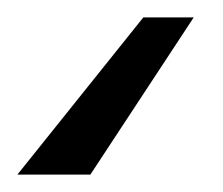

<svg xmlns="http://www.w3.org/2000/svg" viewBox="-31 -24 257 221"><path d="M-11 177 134 -4H192L73 177Z"/></svg>

Font: Coval
Style: Light Italic
Weight: 300
Foundry: Context Ltd
Version: Version 001.000